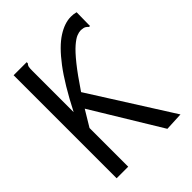

<svg xmlns="http://www.w3.org/2000/svg" viewBox="-185 -722 821 821"><g transform="rotate(-45 225.0 -311.5)"><path d="M39 -623H118V-616Q112 -610 110.5 -603Q109 -596 109 -579V-330Q167 -443 216 -507.5Q265 -572 308 -599.5Q351 -627 389 -627Q407 -627 420 -623L419 -551V-541H413Q408 -547 401.5 -551Q395 -555 380 -556H377Q367 -556 353 -550.5Q339 -545 317.5 -526.5Q296 -508 265.5 -470Q235 -432 192 -368L425 0L342 4L153 -307Q132 -273 109 -234V0H39Z"/></g></svg>

Font: Inconsolata SemiCondensed
Style: Regular
Weight: 400
Width: 4
Monospace: yes
Designer: Raph Levien, Cyreal, Brenton Simpson
Foundry: Raph Levien, Cyreal, Google
Version: Version 3.001; ttfautohint (v1.8.2.53-6de2)